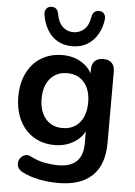

<svg xmlns="http://www.w3.org/2000/svg" viewBox="-62 -799 727 1035"><g transform="rotate(5 302.0 -281.5)"><path d="M293 190Q239 190 188.5 180Q138 170 97 149Q78 139 71.5 125Q65 111 67.5 96.5Q70 82 79.5 71Q89 60 103 56Q117 52 132 60Q176 82 215.5 88.5Q255 95 283 95Q350 95 383.5 62.5Q417 30 417 -34V-124H426Q411 -73 363.5 -42.5Q316 -12 256 -12Q190 -12 141 -42.5Q92 -73 65 -128Q38 -183 38 -256Q38 -311 53.5 -355.5Q69 -400 97.5 -432Q126 -464 166.5 -481.5Q207 -499 256 -499Q318 -499 364.5 -468.5Q411 -438 425 -388L415 -363V-434Q415 -465 431.5 -481Q448 -497 477 -497Q507 -497 523 -481Q539 -465 539 -434V-49Q539 70 476 130Q413 190 293 190ZM290 -107Q329 -107 357 -125Q385 -143 400.5 -176.5Q416 -210 416 -256Q416 -325 382 -364.5Q348 -404 290 -404Q251 -404 223 -386Q195 -368 179.5 -335Q164 -302 164 -256Q164 -187 198 -147Q232 -107 290 -107ZM303 -551Q256 -551 222 -571.5Q188 -592 167.5 -627.5Q147 -663 140 -707Q137 -727 146.5 -739.5Q156 -752 172 -753Q189 -754 199.5 -745Q210 -736 213 -717Q221 -672 245 -649.5Q269 -627 303 -627Q337 -627 361.5 -649.5Q386 -672 393 -717Q396 -736 407 -745Q418 -754 434 -753Q451 -752 460 -739.5Q469 -727 466 -707Q460 -663 439 -627.5Q418 -592 384 -571.5Q350 -551 303 -551Z"/></g></svg>

Font: Nunito ExtraLight
Style: Regular
Weight: 200
Designer: Vernon Adams
Foundry: Vernon Adams
Version: Version 3.602